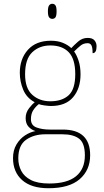

<svg xmlns="http://www.w3.org/2000/svg" viewBox="-20 -758 550 1018"><path d="M237 240Q146 240 97.5 197Q49 154 49 80Q49 39 67 8.5Q85 -22 112.5 -40Q140 -58 168 -63Q146 -70 131 -86.5Q116 -103 116 -132Q116 -161 134 -184Q152 -207 164 -216Q121 -239 103 -282.5Q85 -326 85 -372Q85 -446 128 -494Q171 -542 250 -542Q286 -542 313 -531Q340 -520 358 -503Q372 -518 394 -537.5Q416 -557 445 -557Q470 -557 481 -544Q492 -531 492 -513Q492 -476 471 -476Q471 -505 465 -517Q459 -529 445 -529Q423 -529 407.5 -516.5Q392 -504 373 -485Q387 -466 397 -435Q407 -404 407 -364Q407 -289 367.5 -242.5Q328 -196 250 -196Q238 -196 216 -199Q194 -202 186 -206Q169 -193 156.5 -174Q144 -155 144 -126Q144 -93 174 -82Q204 -71 244 -71H313Q458 -71 458 65Q458 144 402.5 192Q347 240 237 240ZM247 -221Q309 -221 344 -253Q379 -285 379 -365Q379 -445 344.5 -481Q310 -517 247 -517Q189 -517 151 -481Q113 -445 113 -364Q113 -290 151 -255.5Q189 -221 247 -221ZM241 215Q336 215 383 176.5Q430 138 430 66Q430 1 399.5 -22.5Q369 -46 311 -46H220Q160 -46 118.5 -17Q77 12 77 82Q77 117 92.5 147.5Q108 178 144 196.5Q180 215 241 215ZM257 -658Q247 -658 240.5 -666Q234 -674 234 -698Q234 -721 240.5 -729.5Q247 -738 257 -738Q268 -738 274 -729.5Q280 -721 280 -698Q280 -674 274 -666Q268 -658 257 -658Z"/></svg>

Font: Noto Serif Myanmar Thin
Style: Regular
Weight: 100
Designer: Ben Mitchell and the Monotype Design Team
Foundry: Monotype Imaging Inc.
Version: Version 2.106; ttfautohint (v1.8.4.7-5d5b)